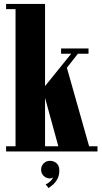

<svg xmlns="http://www.w3.org/2000/svg" viewBox="-20 -770 516 976"><path d="M11 0V-26.5H59V-723.5H11V-750H209V-332.5L342 -497H290.5V-523.5H430V-497H376L320 -425.5L433 -26.5H475.5V0ZM276.5 -26.5 209 -272.5V-26.5ZM227 186 212 167.5Q222 163.5 233.8 153.2Q245.5 143 250 131Q243.5 137 233.5 137Q215 137 202 124.2Q189 111.5 189 92Q189 73.5 202 60.5Q215 47.5 233.5 47.5Q253.5 47.5 267.5 59.8Q281.5 72 281.5 96Q281.5 123 271 141.2Q260.5 159.5 247.5 170.2Q234.5 181 227 186Z"/></svg>

Font: Imbue 50pt Black
Style: Regular
Weight: 900
Designer: Tyler Finck
Foundry: Etcetera Type Company
Version: Version 1.102; ttfautohint (v1.8.3)